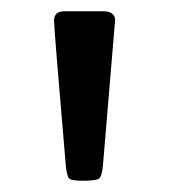

<svg xmlns="http://www.w3.org/2000/svg" viewBox="-20 -714 304 345"><path d="M77.1 -676.8Q77.1 -693.8 96.2 -693.8H165Q187 -693.8 187 -676.8Q187 -675.8 186.5 -672.9Q186 -669.9 186 -668L165 -417Q163.1 -397 158 -393.1Q152.8 -389.2 127.9 -389.2Q107.9 -389.2 104 -393.6Q100.1 -397.9 98.1 -418Q77.1 -663.6 77.1 -676.8Z"/></svg>

Font: CMU Sans Serif Demi Condensed
Style: DemiCondensed
Weight: 600
Width: 3
Version: Version 0.7.0